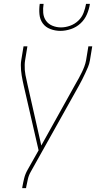

<svg xmlns="http://www.w3.org/2000/svg" viewBox="-20 -760 540 995"><path d="M95 215 96 208Q100 185 105.5 163Q111 141 123 120L180 19L103 -316Q97 -342 92.5 -368.5Q88 -395 88 -423Q88 -429 88.5 -435Q89 -441 90 -447L102 -520H122L110 -447Q109 -441 108.5 -435Q108 -429 108 -424Q107 -397 112 -371Q117 -345 123 -320L194 -6L371 -324Q380 -339 388 -354Q396 -369 403.5 -384Q411 -399 417 -415Q423 -431 426 -447L438 -520H458L446 -447Q443 -429 436 -412.5Q429 -396 421.5 -380Q414 -364 406 -348Q398 -332 389 -316L140 129Q129 148 124.5 168Q120 188 116 208L115 215ZM293 -600Q266 -600 241 -609.5Q216 -619 201.5 -639Q187 -659 184.5 -686Q182 -713 186 -740H206Q202 -717 204 -693.5Q206 -670 218.5 -652.5Q231 -635 252 -626.5Q273 -618 296 -618Q319 -618 343 -626.5Q367 -635 385.5 -652.5Q404 -670 413 -693.5Q422 -717 426 -740H446Q442 -713 430.5 -686Q419 -659 397.5 -639Q376 -619 348 -609.5Q320 -600 293 -600Z"/></svg>

Font: Iosevka Term Curly Th Obl
Style: Regular
Weight: 100
Italic angle: -9°
Designer: Belleve Invis
Foundry: Belleve Invis
Version: Version 32.3.0